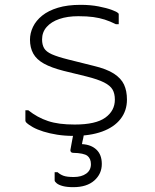

<svg xmlns="http://www.w3.org/2000/svg" viewBox="-20 -554 640 794"><path d="M289 -39Q376 -39 415.5 -67.5Q455 -96 455 -142Q455 -167 445.5 -183.5Q436 -200 410.5 -213Q385 -226 337 -238L243 -261Q192 -274 161.5 -291Q131 -308 117.5 -332.5Q104 -357 104 -390Q104 -417 116.5 -443Q129 -469 154.5 -489.5Q180 -510 219.5 -522Q259 -534 313 -534Q354 -534 387.5 -527.5Q421 -521 442.5 -513Q464 -505 468 -500Q470 -499 470.5 -497.5Q471 -496 471 -495Q471 -494 471 -492Q471 -482 471 -473Q471 -464 471 -454H459Q435 -466 413 -473Q391 -480 365.5 -483.5Q340 -487 304 -487Q259 -487 225.5 -475.5Q192 -464 173 -442.5Q154 -421 154 -391Q154 -369 162.5 -354.5Q171 -340 194.5 -329.5Q218 -319 262 -308L366 -282Q421 -269 451 -249.5Q481 -230 493 -204Q505 -178 505 -142Q505 -96 478.5 -62Q452 -28 402.5 -10Q353 8 284 8Q248 8 216.5 3Q185 -2 159.5 -10Q134 -18 116 -28Q98 -38 88 -48Q87 -50 86 -51.5Q85 -53 85 -56Q85 -67 85 -77.5Q85 -88 85 -98H97Q116 -83 136 -72Q156 -61 178.5 -53.5Q201 -46 228 -42.5Q255 -39 289 -39ZM332 -22Q331 -16 329.5 -9Q328 -2 326.5 4.5Q325 11 324 18Q323 25 321 31L319 42Q357 44 379 65Q401 86 401 124Q401 165 370 192.5Q339 220 283 220Q257 220 240 215.5Q223 211 214.5 204Q206 197 206 192Q206 184 206 178.5Q206 173 206 168Q206 163 206 158H218Q229 168 243 173Q257 178 285 178Q317 178 336.5 164Q356 150 356 125Q356 102 341.5 90.5Q327 79 282 78Q277 78 274 75Q271 72 271 67Q273 57 274.5 47.5Q276 38 278 28.5Q280 19 281.5 10Q283 1 285 -9Q286 -16 289.5 -18.5Q293 -21 302.5 -21.5Q312 -22 332 -22Z"/></svg>

Font: Recursive Monospace Light
Style: Regular
Weight: 300
Version: Version 1.047